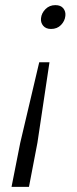

<svg xmlns="http://www.w3.org/2000/svg" viewBox="-20 -605 301 749"><path d="M173 -362 126 -48 93 124H25L59 -48L133 -362ZM196 -585Q217 -585 227 -572.5Q237 -560 235 -543Q233 -523 218 -507.5Q203 -492 179 -492Q159 -492 148.5 -504.5Q138 -517 140 -534Q142 -554 157.5 -569.5Q173 -585 196 -585Z"/></svg>

Font: REM ExtraLight
Style: Italic
Weight: 250
Italic angle: -11°
Designer: Octavio Pardo
Foundry: Ashler Design
Version: Version 1.005;gftools[0.9.28]